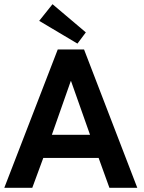

<svg xmlns="http://www.w3.org/2000/svg" viewBox="-20 -896 688 916"><path d="M255.5 -660H381L635 0H502L450.5 -142.5H186.5L134 0H0.5ZM227.5 -253H409.5L319 -509H317.5ZM349.5 -688 167 -796.5 230.5 -876 389.5 -741.5Z"/></svg>

Font: League Spartan Thin SemiBold
Style: Regular
Weight: 600
Version: Version 2.002